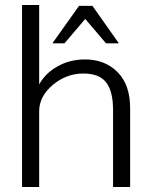

<svg xmlns="http://www.w3.org/2000/svg" viewBox="-20 -753 648 773"><path d="M68.8 0V-732.9H137.7V-413.1Q163.6 -459.5 211.9 -485.8Q260.7 -513.7 322.3 -513.7Q402.3 -513.7 453.1 -462.9Q503.9 -412.1 503.9 -317.4V0H435.1V-311Q435.1 -385.7 407.2 -421.4Q379.4 -457 315.9 -457Q246.6 -457 191.9 -410.6Q137.7 -364.3 137.7 -305.2V0ZM190.9 -578.6 298.3 -729.5H352.1L458.5 -578.6H406.7L323.2 -676.8L239.7 -578.6Z"/></svg>

Font: Ride Light
Style: Regular
Weight: 300
Version: Version 3.000